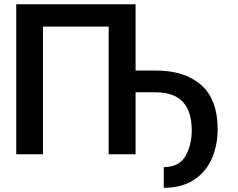

<svg xmlns="http://www.w3.org/2000/svg" viewBox="-20 -727 1120 905"><path d="M619.1 -394.5H713.9Q852.1 -394.5 929 -325.7Q1005.9 -256.8 1005.9 -118.2Q1005.9 -43.9 979.2 18.8Q952.6 81.5 895.5 119.9Q838.4 158.2 752 158.2V60.5Q824.2 60.5 854 9Q883.8 -42.5 883.8 -113.3Q883.8 -292 713.9 -292H619.1V0H492.2V-601.6H182.6V0H56.6V-707H619.1Z"/></svg>

Font: Pretendard SemiBold
Style: Regular
Weight: 600
Designer: Base glyphs from Inter by Rasmus Andersson; Hangeul glyphs from Noto Sans CJK(Source Han Sans) by Jang Soo-young and Kan
Foundry: Kil Hyung-jin
Version: Version 1.309